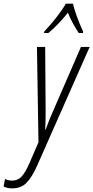

<svg xmlns="http://www.w3.org/2000/svg" viewBox="-127 -786 510 1048"><path d="M-61 242.2Q-76.7 242.2 -88.4 239Q-100.1 235.8 -107.4 231.9L-99.6 190.9Q-91.8 194.8 -82.3 197.3Q-72.8 199.7 -60.5 199.7Q-29.8 199.7 -9 177.5Q11.7 155.3 33.2 105.5L83 -9.3L74.7 -529.8H119.6L122.1 -177.7Q122.1 -156.2 121.6 -130.1Q121.1 -104 119.6 -79.1H122.1Q131.3 -105 142.1 -130.9Q152.8 -156.7 160.6 -174.8L314.9 -529.8H362.3L76.2 117.2Q48.3 180.2 18.3 211.2Q-11.7 242.2 -61 242.2ZM113.3 -606 115.2 -614.7Q145.5 -646.5 178.2 -687.7Q210.9 -729 232.4 -766.1H271.5Q275.4 -746.6 285.4 -717Q295.4 -687.5 306.9 -659.2Q318.4 -630.9 326.7 -614.7L325.7 -606H302.7Q288.6 -627.4 272.2 -656.5Q255.9 -685.5 243.7 -716.8Q220.7 -687.5 193.4 -658.7Q166 -629.9 137.2 -606Z"/></svg>

Font: Open Sans Condensed Light
Style: Italic
Weight: 300
Width: 3
Italic angle: -12°
Designer: Monotype Design Team
Foundry: Monotype Imaging Inc.
Version: Version 3.000; ttfautohint (v1.8.4)